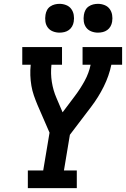

<svg xmlns="http://www.w3.org/2000/svg" viewBox="-20 -980 656 1000"><path d="M125 0V-92H205L238 -289L175 -434Q165 -458 156.5 -482.5Q148 -507 143.5 -533.5Q139 -560 138 -587.5Q137 -615 140 -643H96V-735H303V-643H248Q243 -597 250 -553Q257 -509 274 -470L306 -395L370 -480Q398 -517 420.5 -558Q443 -599 452 -643H410V-735H616V-643H560Q548 -585 520.5 -529.5Q493 -474 455 -424L344 -278L313 -92H380V0ZM490 -810Q472 -810 455.5 -816.5Q439 -823 429 -836.5Q419 -850 416.5 -867.5Q414 -885 417 -903Q419 -916 425 -927.5Q431 -939 442 -946.5Q453 -954 465.5 -957Q478 -960 490 -960Q508 -960 524.5 -953.5Q541 -947 551 -933.5Q561 -920 564 -902.5Q567 -885 564 -867Q562 -854 555.5 -842.5Q549 -831 538.5 -823.5Q528 -816 515.5 -813Q503 -810 490 -810ZM290 -810Q272 -810 255.5 -816.5Q239 -823 229 -836.5Q219 -850 216.5 -867.5Q214 -885 217 -903Q219 -916 225 -927.5Q231 -939 242 -946.5Q253 -954 265.5 -957Q278 -960 290 -960Q308 -960 324.5 -953.5Q341 -947 351 -933.5Q361 -920 364 -902.5Q367 -885 364 -867Q362 -854 355.5 -842.5Q349 -831 338.5 -823.5Q328 -816 315.5 -813Q303 -810 290 -810Z"/></svg>

Font: Iosevka Curly Slab SmBdExObl
Style: Regular
Weight: 600
Width: 7
Italic angle: -9°
Monospace: yes
Designer: Belleve Invis
Foundry: Belleve Invis
Version: Version 11.1.0; ttfautohint (v1.8.3)